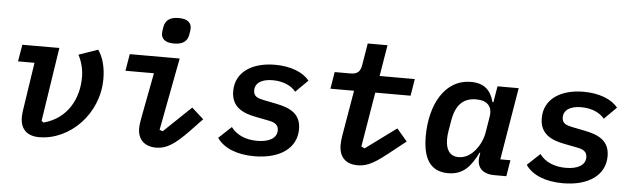

<svg xmlns="http://www.w3.org/2000/svg" viewBox="-48 -927 3697 1116"><g transform="rotate(5 1800.5 -369.0)"><path d="M62.5 -516 45.8 -417.6H142L101.2 -148.1C98 -127.8 96.2 -113.3 96.2 -95.5C96.2 -30.2 132.5 10.7 206.3 10.7C384.2 10.7 549 -153.1 549 -359C549 -425.8 533.7 -484.7 504.3 -525.9L392.4 -486.9C412.6 -448.5 424.4 -402.7 424.4 -357.6C424.4 -235.8 364.7 -113.6 224.8 -76.3L212.4 -84.5L278.4 -516Z M939.6 -599.8C992.9 -599.8 1017.8 -621.8 1024.1 -659.4C1027.7 -679.7 1028.8 -688.6 1028.8 -696C1028.8 -726.6 1008.9 -750 954.5 -750C901.6 -750 876.4 -728 870 -690C866.8 -669.7 865.4 -660.9 865.4 -653.8C865.4 -623.2 885.3 -599.8 939.6 -599.8ZM672.6 -417.6H838.8L789.4 -157.7C783.7 -126.4 781.2 -110.1 781.2 -90.9C781.2 -29.1 818.2 12.1 889.6 12.1C950.3 12.1 1000 -22 1076.3 -101.6L1147.4 -176.1L1078.1 -238.3L919 -86.3L900.2 -92.7L980.5 -516H689.3Z M1461.6 12.1C1610.1 12.1 1707.4 -55.4 1707.4 -166.9C1707.4 -257.1 1643.8 -286.6 1564.3 -302.6L1488.6 -317.8C1453.5 -324.9 1427.9 -333.8 1427.9 -369.3C1427.9 -412.6 1466.3 -437.5 1530.5 -437.5C1598.4 -437.5 1644.2 -410.5 1665.8 -382.1L1737.2 -452.8C1701 -499.3 1627.8 -528.1 1536.2 -528.1C1406.2 -528.1 1306.8 -468.4 1306.8 -354.8C1306.8 -262.1 1373.2 -231.5 1450.3 -216.6L1524.5 -202.1C1559.3 -195.7 1584.9 -184.3 1584.9 -149.9C1584.9 -104.4 1541.2 -78.5 1470.5 -78.5C1404.1 -78.5 1350.1 -101.6 1317.5 -145.6L1243.6 -76.3C1282 -19.9 1359.4 12.1 1461.6 12.1Z M2065.3 12.1C2126.4 12.1 2171.9 -18.5 2259.2 -88.8L2337 -150.2L2276.3 -221.6L2096.9 -89.5L2077.1 -98.4L2130.3 -417.6H2336.3L2352.3 -516H2147L2177.2 -698.2H2061.8L2040.8 -571.7C2034.1 -529.8 2015.6 -516 1975.5 -516H1884.9L1868.6 -417.6H2006.4L1961.6 -155.2C1957.7 -131.4 1956 -112.9 1956 -98C1956 -30.5 1991.1 12.1 2065.3 12.1Z M2592.3 12.1C2682.5 12.1 2725.1 -43 2764.6 -122.5H2768.8L2765.6 -101.6C2755.7 -38 2790.5 0 2861.9 0H2931.5L2947.1 -94.5H2888.1L2958.5 -516H2834.9L2819.2 -422.2H2813.6C2796.5 -489.7 2756.7 -528.1 2680 -528.1C2523.4 -528.1 2444.6 -370 2444.6 -191.1C2444.6 -63.9 2486.5 12.1 2592.3 12.1ZM2569.6 -184.7C2569.6 -201 2571 -216.3 2573.5 -230.5L2584.2 -294.4C2598.4 -378.6 2637.1 -429.7 2718 -429.7C2784.4 -429.7 2815 -395.2 2804.7 -335.2L2789.4 -242.2C2782 -197.4 2760.3 -160.2 2741.5 -137.4C2714.5 -104.8 2681.8 -86.3 2645.2 -86.3C2590.9 -86.3 2569.6 -126.8 2569.6 -184.7Z M3262.1 12.1C3410.5 12.1 3507.8 -55.4 3507.8 -166.9C3507.8 -257.1 3444.2 -286.6 3364.7 -302.6L3289.1 -317.8C3253.9 -324.9 3228.3 -333.8 3228.3 -369.3C3228.3 -412.6 3266.7 -437.5 3331 -437.5C3398.8 -437.5 3444.6 -410.5 3466.3 -382.1L3537.6 -452.8C3501.4 -499.3 3428.3 -528.1 3336.6 -528.1C3206.7 -528.1 3107.2 -468.4 3107.2 -354.8C3107.2 -262.1 3173.7 -231.5 3250.7 -216.6L3324.9 -202.1C3359.7 -195.7 3385.3 -184.3 3385.3 -149.9C3385.3 -104.4 3341.6 -78.5 3271 -78.5C3204.5 -78.5 3150.6 -101.6 3117.9 -145.6L3044 -76.3C3082.4 -19.9 3159.8 12.1 3262.1 12.1Z"/></g></svg>

Font: Margiela Mono Italic SmBold It
Style: Regular
Weight: 600
Designer: Mike Abbink, Paul van der Laan, Pieter van Rosmalen
Foundry: Bold Monday
Version: Version 2.003 2021